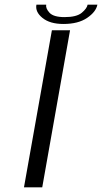

<svg xmlns="http://www.w3.org/2000/svg" viewBox="-20 -805 438 825"><path d="M83 0 203 -675H281L161.5 0ZM252.5 -702Q194.5 -702 162.5 -728Q130.5 -754 136.5 -785H178.5Q175.5 -769 192.8 -750.2Q210 -731.5 257.5 -731.5Q309 -731.5 331.2 -750Q353.5 -768.5 356.5 -785H398.5Q392.5 -754 354.2 -728Q316 -702 252.5 -702Z"/></svg>

Font: Anybody UltraExpanded Light
Style: Italic
Weight: 300
Width: 9
Italic angle: -10°
Designer: Tyler Finck
Foundry: Etcetera Type Company
Version: Version 1.010; ttfautohint (v1.8.3) -l 8 -r 50 -G 200 -x 14 